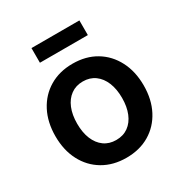

<svg xmlns="http://www.w3.org/2000/svg" viewBox="-168 -828 914 964"><g transform="rotate(-30 289.5 -346.0)"><path d="M289.1 11.7Q212.9 11.7 155 -22.5Q97.2 -56.6 65.2 -117.9Q33.2 -179.2 33.2 -260.3Q33.2 -341.3 65.2 -402.8Q97.2 -464.4 155 -498.8Q212.9 -533.2 289.1 -533.2Q366.2 -533.2 423.6 -498.8Q481 -464.4 512.9 -402.8Q544.9 -341.3 544.9 -260.3Q544.9 -179.2 512.9 -117.9Q481 -56.6 423.6 -22.5Q366.2 11.7 289.1 11.7ZM289.1 -91.3Q330.1 -91.3 359.1 -112.3Q388.2 -133.3 403.8 -171.4Q419.4 -209.5 419.4 -260.3Q419.4 -311.5 403.8 -349.6Q388.2 -387.7 359.1 -408.9Q330.1 -430.2 289.1 -430.2Q249 -430.2 219.7 -408.9Q190.4 -387.7 174.8 -349.6Q159.2 -311.5 159.2 -260.3Q159.2 -209 174.8 -171.1Q190.4 -133.3 219.5 -112.3Q248.5 -91.3 289.1 -91.3ZM428.2 -704.1V-619.1H150.4V-704.1Z"/></g></svg>

Font: Inter 28pt SemiBold
Style: Regular
Weight: 600
Designer: Rasmus Andersson
Foundry: rsms
Version: Version 4.001;git-66647c0bb